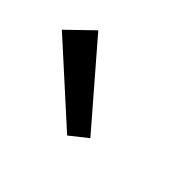

<svg xmlns="http://www.w3.org/2000/svg" viewBox="-101 -897 462 462"><g transform="rotate(45 129.5 -666.0)"><path d="M148 -550 -41 -721 22 -782 192 -585Z"/></g></svg>

Font: Marhey Light Medium
Style: Regular
Weight: 500
Version: Version 1.000